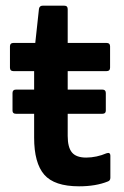

<svg xmlns="http://www.w3.org/2000/svg" viewBox="-20 -643 435 675"><path d="M36 -243Q24 -243 24 -254V-316Q24 -328 36 -328H100V-393H27Q15 -393 15 -405V-480Q15 -492 27 -492H104L117 -612Q119 -623 130 -623H206Q218 -623 218 -611V-492H355Q367 -492 367 -480V-405Q367 -393 355 -393H218V-328H340Q352 -328 352 -316V-254Q352 -243 340 -243H218V-165Q218 -125 233 -107Q248 -89 283 -89Q301 -89 319.5 -93Q338 -97 354 -104Q368 -109 368 -95V-18Q368 -8 359 -5Q317 12 258 12Q171 12 135.5 -29Q100 -70 100 -159V-243Z"/></svg>

Font: Sofia Sans
Style: Bold
Weight: 700
Designer: Botio Nikoltchev, Ani Petrova
Foundry: lettersoup
Version: Version 4.100; ttfautohint (v1.8.4.7-5d5b)